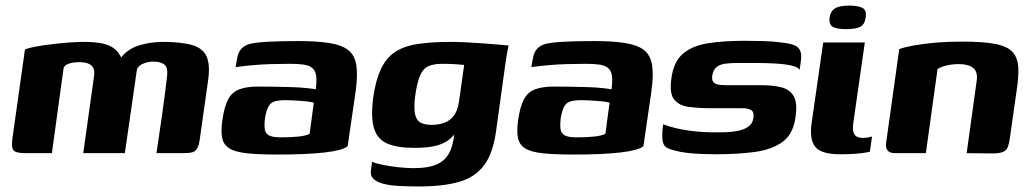

<svg xmlns="http://www.w3.org/2000/svg" viewBox="-20 -552 3719 692"><path d="M72 0Q38 0 29 -10Q20 -20 25 -55L70 -374Q86 -380 111 -384.5Q136 -389 165.5 -392.5Q195 -396 225.5 -398.5Q256 -401 283 -401Q322 -401 350.5 -395Q379 -389 397.5 -372Q416 -355 425 -321L403 -322Q415 -348 435 -364Q455 -380 478.5 -387.5Q502 -395 525 -398Q548 -401 565 -401Q634 -401 673 -389.5Q712 -378 725 -347.5Q738 -317 730 -262L700 -50Q697 -28 690.5 -17Q684 -6 672.5 -3Q661 0 639 0H544Q554 -67 563.5 -133.5Q573 -200 581 -267Q587 -306 574 -318Q561 -330 531 -330Q518 -330 505 -326Q492 -322 483 -315Q474 -308 473 -298L430 0H280L319 -278Q323 -305 309 -316.5Q295 -328 267 -328Q251 -328 239 -325.5Q227 -323 219 -318.5Q211 -314 209 -305L167 0Z M983 5Q913 5 870.5 0.5Q828 -4 807 -17Q786 -30 781 -54Q776 -78 781 -116Q788 -167 802 -193.5Q816 -220 842.5 -230Q869 -240 910 -240Q936 -240 968 -239.5Q1000 -239 1031.5 -238Q1063 -237 1086 -234.5Q1109 -232 1118 -230Q1122 -261 1119.5 -279Q1117 -297 1106 -306.5Q1095 -316 1075.5 -319Q1056 -322 1027 -322Q993 -322 957.5 -321Q922 -320 889.5 -317Q857 -314 829 -310L834 -338Q838 -365 851.5 -378Q865 -391 886 -395Q909 -400 955.5 -402Q1002 -404 1055 -404Q1122 -404 1166.5 -397Q1211 -390 1234.5 -372Q1258 -354 1264 -318.5Q1270 -283 1262 -224L1233 -25Q1215 -10 1150.5 -2.5Q1086 5 983 5ZM991 -57Q1031 -57 1057.5 -60Q1084 -63 1096 -70L1111 -182Q1101 -185 1081.5 -187Q1062 -189 1042.5 -190Q1023 -191 1011 -191Q987 -191 971.5 -187Q956 -183 948 -169Q940 -155 935 -126Q932 -101 934.5 -85.5Q937 -70 950.5 -63.5Q964 -57 991 -57Z M1489 120Q1446 120 1413.5 118Q1381 116 1358.5 109.5Q1336 103 1325 91.5Q1314 80 1317 61Q1318 55 1319 45Q1320 35 1321 31Q1331 36 1356.5 41.5Q1382 47 1413.5 50.5Q1445 54 1470 54Q1527 54 1558.5 38.5Q1590 23 1604 -11.5Q1618 -46 1620 -100L1637 -98Q1622 -68 1601.5 -51Q1581 -34 1550.5 -26.5Q1520 -19 1474 -19Q1412 -19 1376 -34.5Q1340 -50 1328 -89.5Q1316 -129 1325 -200Q1334 -262 1352 -301.5Q1370 -341 1401.5 -363Q1433 -385 1483 -393Q1533 -401 1606 -401Q1628 -401 1659.5 -399.5Q1691 -398 1723.5 -395.5Q1756 -393 1780.5 -391Q1805 -389 1813 -388Q1812 -385 1810 -374Q1808 -363 1805.5 -348.5Q1803 -334 1801 -319L1768 -80Q1757 1 1724.5 44Q1692 87 1634.5 103.5Q1577 120 1489 120ZM1536 -102Q1559 -102 1579 -108.5Q1599 -115 1614 -133Q1629 -151 1634 -184L1653 -318Q1646 -319 1623 -320.5Q1600 -322 1574 -322Q1543 -322 1524 -313.5Q1505 -305 1494.5 -281Q1484 -257 1477 -211Q1471 -167 1475.5 -143Q1480 -119 1495 -110.5Q1510 -102 1536 -102Z M2049 5Q1979 5 1936.5 0.5Q1894 -4 1873 -17Q1852 -30 1847 -54Q1842 -78 1847 -116Q1854 -167 1868 -193.5Q1882 -220 1908.5 -230Q1935 -240 1976 -240Q2002 -240 2034 -239.5Q2066 -239 2097.5 -238Q2129 -237 2152 -234.5Q2175 -232 2184 -230Q2188 -261 2185.5 -279Q2183 -297 2172 -306.5Q2161 -316 2141.5 -319Q2122 -322 2093 -322Q2059 -322 2023.5 -321Q1988 -320 1955.5 -317Q1923 -314 1895 -310L1900 -338Q1904 -365 1917.5 -378Q1931 -391 1952 -395Q1975 -400 2021.5 -402Q2068 -404 2121 -404Q2188 -404 2232.5 -397Q2277 -390 2300.5 -372Q2324 -354 2330 -318.5Q2336 -283 2328 -224L2299 -25Q2281 -10 2216.5 -2.5Q2152 5 2049 5ZM2057 -57Q2097 -57 2123.5 -60Q2150 -63 2162 -70L2177 -182Q2167 -185 2147.5 -187Q2128 -189 2108.5 -190Q2089 -191 2077 -191Q2053 -191 2037.5 -187Q2022 -183 2014 -169Q2006 -155 2001 -126Q1998 -101 2000.5 -85.5Q2003 -70 2016.5 -63.5Q2030 -57 2057 -57Z M2561 4Q2537 4 2509.5 3Q2482 2 2456.5 -1Q2431 -4 2410 -10Q2393 -14 2382 -20.5Q2371 -27 2368 -45.5Q2365 -64 2370 -104Q2400 -93 2432.5 -86.5Q2465 -80 2496 -77.5Q2527 -75 2554 -75Q2573 -75 2595.5 -75.5Q2618 -76 2640 -80.5Q2662 -85 2677 -95.5Q2692 -106 2695 -125Q2699 -148 2687.5 -155Q2676 -162 2656 -162H2542Q2496 -162 2461 -167Q2426 -172 2409 -194.5Q2392 -217 2400 -271Q2408 -330 2441.5 -358.5Q2475 -387 2531 -396Q2587 -405 2664 -405Q2693 -405 2730.5 -404Q2768 -403 2794 -399Q2825 -396 2841.5 -389.5Q2858 -383 2864 -369.5Q2870 -356 2866 -328L2862 -300Q2857 -310 2833.5 -315.5Q2810 -321 2776 -323Q2742 -325 2705 -325Q2668 -325 2636 -325Q2613 -325 2594 -322.5Q2575 -320 2563 -310.5Q2551 -301 2547 -280Q2545 -264 2551 -256.5Q2557 -249 2569 -247Q2581 -245 2596 -245H2723Q2765 -245 2795.5 -237.5Q2826 -230 2840.5 -205.5Q2855 -181 2847 -129Q2839 -69 2801 -41Q2763 -13 2701.5 -4.5Q2640 4 2561 4Z M3008 4Q2941 4 2919 -22Q2897 -48 2905 -107L2947 -399H3097L3056 -113Q3051 -82 3059 -68.5Q3067 -55 3089 -55Q3102 -55 3111 -57Q3120 -59 3123 -60L3115 -5Q3111 -4 3099.5 -2Q3088 0 3066.5 2Q3045 4 3008 4ZM3030 -447Q2994 -447 2980.5 -456Q2967 -465 2970 -489Q2974 -513 2990.5 -522.5Q3007 -532 3043 -532Q3078 -531 3091 -522Q3104 -513 3100 -489Q3097 -465 3081.5 -456Q3066 -447 3030 -447Z M3206 0Q3168 0 3174 -39L3221 -375Q3240 -382 3272.5 -388Q3305 -394 3349.5 -398Q3394 -402 3448 -402Q3524 -402 3567.5 -393.5Q3611 -385 3629.5 -364.5Q3648 -344 3650 -310Q3652 -276 3644 -225L3620 -56Q3617 -34 3612 -21.5Q3607 -9 3594 -4Q3581 1 3555 1L3464 0L3500 -260Q3505 -293 3487.5 -307Q3470 -321 3437 -321Q3413 -321 3391.5 -316Q3370 -311 3359 -303L3317 0Z"/></svg>

Font: Genos
Style: Bold Italic
Weight: 700
Italic angle: -8°
Version: Version 1.010